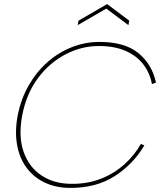

<svg xmlns="http://www.w3.org/2000/svg" viewBox="-20 -912 799 939"><path d="M67 -350Q83 -429 120.5 -494.5Q158 -560 211.5 -607.5Q265 -655 330.5 -681Q396 -707 467 -707Q589 -707 656 -653Q723 -599 743 -508L723 -501Q713 -555 681 -597Q649 -639 594.5 -663Q540 -687 463 -687Q379 -687 301 -646.5Q223 -606 166.5 -531Q110 -456 89 -350Q69 -245 95.5 -169.5Q122 -94 183.5 -53.5Q245 -13 329 -13Q407 -12 472.5 -37.5Q538 -63 588 -108Q638 -153 669 -208L686 -201Q630 -107 540 -50Q450 7 325 7Q254 7 199 -19Q144 -45 109 -93Q74 -141 63 -206.5Q52 -272 67 -350ZM608 -789 500 -870 360 -789 364 -811 504 -892 612 -811Z"/></svg>

Font: Albert Sans Thin
Style: Italic
Weight: 250
Italic angle: -11.25°
Designer: Andreas Rasmussen
Foundry: a.Foundry
Version: Version 1.025